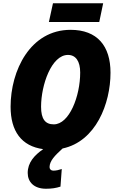

<svg xmlns="http://www.w3.org/2000/svg" viewBox="-20 -908 717 1178"><path d="M280 -773H589L613 -888H305ZM262 250C297 250 323 246 351 237L359 129C341 135 324 139 307 139C293 139 284 130 284 117C285 78 316 47 364 3C568 -40 658 -272 658 -462C658 -626 577 -725 413 -725C166 -725 45 -476 45 -253C45 -104 111 -11 245 7C190 45 150 90 150 153C150 208 188 250 262 250ZM310 -145C258 -145 232 -177 232 -253C232 -387 296 -571 397 -571C445 -571 472 -532 472 -463C472 -317 405 -145 310 -145Z"/></svg>

Font: Noto Sans SemiCondensed Black
Style: Italic
Weight: 900
Width: 4
Italic angle: -12°
Designer: Monotype Design Team
Foundry: Monotype Imaging Inc.
Version: Version 2.013